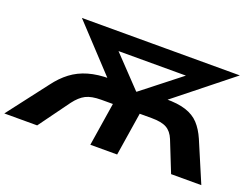

<svg xmlns="http://www.w3.org/2000/svg" viewBox="-151 -934 1529 1164"><g transform="rotate(20 614.0 -352.5)"><path d="M-44 0 153 -257Q193 -311 240 -346.5Q287 -382 347.5 -399.5Q408 -417 488 -417H574L505 -378L200 -705H1219L809 -378L757 -417H844Q924 -418 976 -401Q1028 -384 1060.5 -349Q1093 -314 1117 -259L1227 0H1032L953 -198Q935 -242 902 -260.5Q869 -279 805 -279H728L684 0H511L555 -279H480Q417 -279 381 -260.5Q345 -242 312 -198L168 0ZM662 -398H665L958 -628L957 -592H433L443 -628Z"/></g></svg>

Font: Nunito Sans 10pt Expanded ExtraBold
Style: Italic
Weight: 800
Width: 7
Italic angle: -9°
Designer: Vernon Adams
Foundry: Vernon Adams
Version: Version 3.101;gftools[0.9.27]